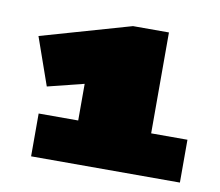

<svg xmlns="http://www.w3.org/2000/svg" viewBox="-54 -829 598 521"><g transform="rotate(10 245.0 -568.0)"><path d="M62 -370V-488H171V-589L71 -564L25 -695L273 -766H372V-488H472V-370Z"/></g></svg>

Font: Georama Extended Black
Style: Regular
Weight: 900
Width: 7
Designer: Jean-Baptiste Levee
Foundry: Production Type
Version: Version 1.000